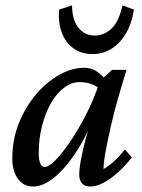

<svg xmlns="http://www.w3.org/2000/svg" viewBox="-20 -681 526 709"><path d="M102.5 7.8Q66.4 7.8 45.9 -21Q25.4 -49.8 25.4 -95.7Q25.4 -165 49.3 -225.1Q73.2 -285.2 112.3 -331.5Q151.4 -377.9 198.2 -404.3Q245.1 -430.7 291 -430.7Q318.4 -430.7 338.4 -416.5Q358.4 -402.3 378.9 -377L354.5 -345.7Q338.9 -363.3 317.4 -370.6Q295.9 -377.9 274.4 -377.9Q244.1 -377.9 216.3 -356.9Q188.5 -335.9 168 -299.8Q147.5 -263.7 135.3 -216.3Q123 -168.9 123 -116.2Q123 -91.8 128.4 -78.1Q133.8 -64.5 145.5 -64.5Q160.2 -64.5 185.5 -90.3Q210.9 -116.2 240.7 -160.2Q270.5 -204.1 298.3 -258.8Q326.2 -313.5 345.7 -372.1L357.4 -389.6L393.6 -422.9H447.3Q431.6 -373 416 -318.4Q400.4 -263.7 388.7 -211.9Q377 -160.2 369.6 -119.6Q362.3 -79.1 362.3 -56.6Q382.8 -68.4 402.3 -86.4Q421.9 -104.5 441.4 -128.9L466.8 -99.6Q442.4 -68.4 415 -43.9Q387.7 -19.5 361.8 -5.9Q335.9 7.8 312.5 7.8Q293 7.8 282.7 -3.9Q272.5 -15.6 272.5 -37.1Q272.5 -53.7 277.3 -83Q282.2 -112.3 294.4 -160.2Q306.6 -208 328.1 -279.3H337.9Q307.6 -193.4 267.1 -128.9Q226.6 -64.5 183.6 -28.3Q140.6 7.8 102.5 7.8ZM432.6 -661.1 474.6 -645.5Q465.8 -590.8 443.4 -554.7Q420.9 -518.6 390.1 -500Q359.4 -481.4 322.3 -481.4Q279.3 -481.4 250 -503.4Q220.7 -525.4 207.5 -562.5Q194.3 -599.6 198.2 -645.5L246.1 -661.1Q246.1 -608.4 269 -579.1Q292 -549.8 330.1 -549.8Q363.3 -549.8 390.6 -574.2Q418 -598.6 432.6 -661.1Z"/></svg>

Font: Crimson Pro Medium
Style: Italic
Weight: 500
Italic angle: -12°
Designer: Jacques Le Bailly
Foundry: Baron von Fonthausen
Version: Version 1.003